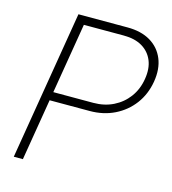

<svg xmlns="http://www.w3.org/2000/svg" viewBox="-109 -817 809 905"><g transform="rotate(15 296.0 -364.0)"><path d="M41.5 0 162.1 -727.5H401.9Q468.3 -727.5 513.7 -700.7Q559.1 -673.8 579.1 -625.2Q599.1 -576.7 588.4 -512.7Q577.6 -449.2 542 -401.6Q506.3 -354 452.1 -327.4Q397.9 -300.8 331.1 -300.8H115.7L122.6 -342.3H337.9Q391.6 -342.3 435.1 -363.8Q478.5 -385.3 507.1 -423.8Q535.6 -462.4 543.9 -513.7Q552.7 -565.9 536.9 -604.5Q521 -643.1 484.9 -664.6Q448.7 -686 394.5 -686H199.7L85.9 0Z"/></g></svg>

Font: Inter 28pt ExtraLight
Style: Italic
Weight: 250
Italic angle: -9.3988°
Designer: Rasmus Andersson
Foundry: rsms
Version: Version 4.001;git-66647c0bb